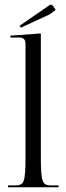

<svg xmlns="http://www.w3.org/2000/svg" viewBox="-20 -793 281 813"><path d="M88 -134V-609Q88 -621 81.5 -627.5Q75 -634 63 -634H24V-642L147 -651H153V-134Q153 -111.2 153.2 -95.8Q153.5 -80.2 154.5 -66.2Q155.5 -52.2 156.8 -43.9Q158 -35.5 160.6 -28.4Q163.2 -21.2 166.1 -17.8Q169 -14.2 174.1 -11.8Q179.2 -9.2 184.6 -8.6Q190 -8 198 -8H228V0H14V-8H43Q51 -8 56.4 -8.6Q61.8 -9.2 66.9 -11.8Q72 -14.2 74.9 -17.8Q77.8 -21.2 80.4 -28.4Q83 -35.5 84.2 -43.9Q85.5 -52.2 86.5 -66.2Q87.5 -80.2 87.8 -95.8Q88 -111.2 88 -134ZM69 -676 63 -684 188 -770Q191 -773 195 -773Q200.8 -773 205 -767L216 -751L190 -732Z"/></svg>

Font: FogtwoNo5
Style: Regular
Weight: 400
Designer: gluk (gluksza@wp.pl)
Foundry: gluk (gluksza@wp.pl)
Version: Version 0.87